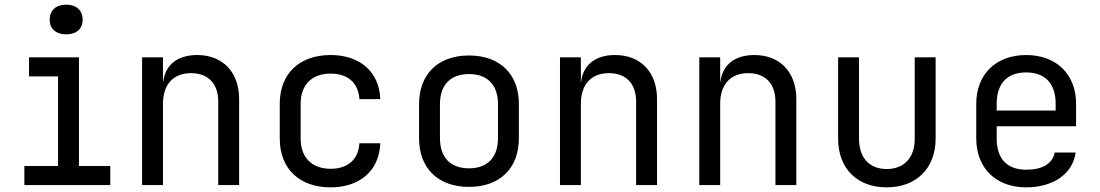

<svg xmlns="http://www.w3.org/2000/svg" viewBox="-20 -797 4740 827"><path d="M265 -649C309 -649 336 -673 336 -712C336 -752 309 -777 265 -777C221 -777 194 -752 194 -712C194 -673 221 -649 265 -649ZM455 0V-82H320V-550H105V-468H230V-82H85V0Z M829 -560C745 -560 692 -518 683 -445H682V-550H592V0H682V-350C682 -435 728 -482 803 -482C875 -482 920 -438 920 -360V0H1010V-370C1010 -487 939 -560 829 -560Z M1404 10C1531 10 1614 -63 1618 -180H1528C1524 -110 1478 -70 1404 -70C1325 -70 1275 -117 1275 -200V-351C1275 -433 1325 -480 1404 -480C1478 -480 1524 -440 1528 -370H1618C1614 -487 1531 -560 1404 -560C1271 -560 1185 -481 1185 -350V-200C1185 -69 1271 10 1404 10Z M2000 8C2133 8 2215 -72 2215 -202V-349C2215 -478 2133 -558 2000 -558C1867 -558 1785 -478 1785 -348V-202C1785 -72 1867 8 2000 8ZM2000 -72C1922 -72 1875 -117 1875 -202V-348C1875 -433 1922 -478 2000 -478C2078 -478 2125 -433 2125 -348V-202C2125 -117 2078 -72 2000 -72Z M2629 -560C2545 -560 2492 -518 2483 -445H2482V-550H2392V0H2482V-350C2482 -435 2528 -482 2603 -482C2675 -482 2720 -438 2720 -360V0H2810V-370C2810 -487 2739 -560 2629 -560Z M3229 -560C3145 -560 3092 -518 3083 -445H3082V-550H2992V0H3082V-350C3082 -435 3128 -482 3203 -482C3275 -482 3320 -438 3320 -360V0H3410V-370C3410 -487 3339 -560 3229 -560Z M3799 10C3926 10 4010 -71 4010 -200V-550H3920V-200C3920 -117 3874 -69 3799 -69C3725 -69 3680 -117 3680 -200V-550H3590V-200C3590 -71 3672 10 3799 10Z M4615 -350C4615 -477 4530 -560 4400 -560C4270 -560 4185 -477 4185 -350V-200C4185 -73 4270 10 4400 10C4516 10 4601 -48 4613 -140H4523C4513 -91 4469 -66 4400 -66C4318 -66 4273 -113 4273 -200V-253H4615ZM4273 -350C4273 -437 4318 -485 4400 -485C4482 -485 4527 -437 4527 -350V-321H4273Z"/></svg>

Font: Tekne LDO
Style: Regular
Weight: 400
Monospace: yes
Designer: Alessio Laiso, Mario Rullo, Paolo Rosset
Foundry: Alessio Laiso
Version: Version 1.000;hotconv 1.0.109;makeotfexe 2.5.65596